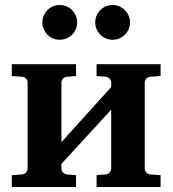

<svg xmlns="http://www.w3.org/2000/svg" viewBox="-20 -743 686 763"><path d="M363.8 0V-46.9L399.9 -49.8Q409.2 -50.8 415.5 -57.4Q421.9 -64 421.9 -73.2V-307.1L224.1 -91.8V-73.2Q224.1 -64 230.5 -57.4Q236.8 -50.8 246.1 -49.8L282.2 -46.9V0H26.9V-46.9L67.9 -49.8Q77.1 -50.8 83.5 -57.4Q89.8 -64 89.8 -73.2V-415Q89.8 -423.8 83.5 -430.4Q77.1 -437 67.9 -438L26.9 -440.9V-487.8H282.2V-440.9L246.1 -438Q236.8 -437 230.5 -430.4Q224.1 -423.8 224.1 -415V-178.2L421.9 -397V-415Q421.9 -423.8 415.5 -430.4Q409.2 -437 399.9 -438L363.8 -440.9V-487.8H618.2V-440.9L577.1 -438Q567.9 -437 561.5 -430.4Q555.2 -423.8 555.2 -415V-73.2Q555.2 -64 561.5 -57.4Q567.9 -50.8 577.1 -49.8L618.2 -46.9V0ZM286.6 -653.8Q286.6 -639.6 281.2 -627.2Q275.9 -614.7 266.4 -605.2Q256.8 -595.7 244.1 -590.3Q231.4 -585 217.3 -585Q203.1 -585 190.4 -590.3Q177.7 -595.7 168.5 -605.2Q159.2 -614.7 153.8 -627.2Q148.4 -639.6 148.4 -653.8Q148.4 -668 153.8 -680.7Q159.2 -693.4 168.5 -702.9Q177.7 -712.4 190.4 -717.8Q203.1 -723.1 217.3 -723.1Q231.4 -723.1 244.1 -717.8Q256.8 -712.4 266.4 -702.9Q275.9 -693.4 281.2 -680.7Q286.6 -668 286.6 -653.8ZM496.6 -653.8Q496.6 -639.6 491.2 -627.2Q485.8 -614.7 476.3 -605.2Q466.8 -595.7 454.1 -590.3Q441.4 -585 427.2 -585Q413.1 -585 400.6 -590.3Q388.2 -595.7 378.7 -605.2Q369.1 -614.7 363.8 -627.2Q358.4 -639.6 358.4 -653.8Q358.4 -668 363.8 -680.7Q369.1 -693.4 378.7 -702.9Q388.2 -712.4 400.6 -717.8Q413.1 -723.1 427.2 -723.1Q441.4 -723.1 454.1 -717.8Q466.8 -712.4 476.3 -702.9Q485.8 -693.4 491.2 -680.7Q496.6 -668 496.6 -653.8Z"/></svg>

Font: Charis SIL CyrE
Style: Bold
Weight: 700
Foundry: SIL International
Version: Version 5.000